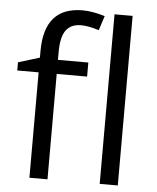

<svg xmlns="http://www.w3.org/2000/svg" viewBox="-54 -811 700 857"><g transform="rotate(5 296.0 -382.5)"><path d="M327.1 -472.2H190.9V0H109.9V-472.2H14.2V-508.8L109.9 -538.1V-567.9Q109.9 -765.1 282.2 -765.1Q324.7 -765.1 381.8 -748L360.8 -683.1Q314 -698.2 280.8 -698.2Q234.9 -698.2 212.9 -667.7Q190.9 -637.2 190.9 -569.8V-535.2H327.1ZM505.9 0H424.8V-759.8H505.9Z"/></g></svg>

Font: f02698313
Style: Regular
Weight: 400
Foundry: Ascender Corporation
Version: Version 1.10